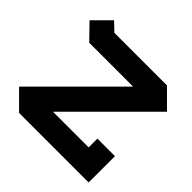

<svg xmlns="http://www.w3.org/2000/svg" viewBox="-195 -786 929 929"><g transform="rotate(45 270.0 -321.0)"><path d="M72 -642 116 -600H476L566 -510L176 -120H420V-180H540V0H64L-26 -90L364 -480H64L-12 -558Z"/></g></svg>

Font: SOV_raksil
Style: bold
Weight: 700
Version: Version 1.00